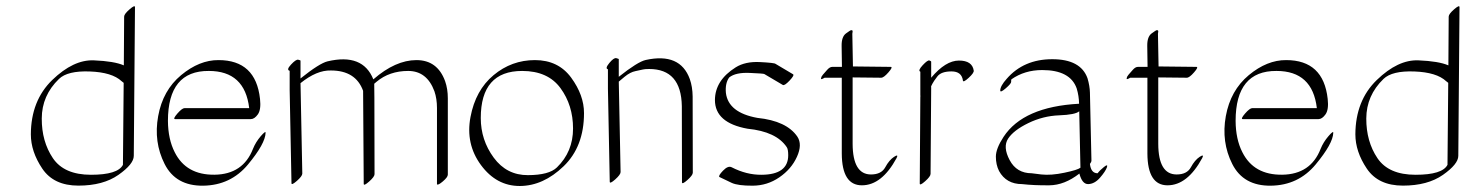

<svg xmlns="http://www.w3.org/2000/svg" viewBox="-20 -572 4756 623"><path d="M381.8 -359.9 382.8 -518.1Q382.8 -526.4 400.4 -541.7Q418 -557.1 418 -548.8L414.1 -66.4Q414.1 -39.6 364.3 -4.6Q314.5 30.3 234.4 30.3Q154.3 30.3 117.2 -24.9Q80.1 -80.1 80.1 -136.2Q80.6 -245.6 149.4 -312.3Q218.3 -378.9 284.4 -376.2Q350.6 -373.5 381.8 -359.9ZM381.3 -303.2Q379.4 -304.2 374.5 -308.6Q343.8 -337.4 271.5 -340.1Q199.2 -342.8 171.4 -315.9Q115.7 -262.2 115.5 -187.5Q115.2 -112.8 151.6 -58.8Q188 -4.9 275.1 -4.9Q362.3 -4.9 378.9 -37.1Z M546.9 -78.1Q584 -3.9 676.3 -5.1Q768.6 -6.3 800.8 -88.9Q809.6 -110.8 825.9 -129.9Q842.3 -148.9 841.8 -141.1Q840.8 -106 784.7 -38.3Q728.5 29.3 639.4 30.5Q550.3 31.7 514.2 -39.8Q478 -111.3 493.2 -195.1Q508.3 -278.8 567.6 -328.1Q627 -377.4 689 -377Q810.1 -377 823.7 -251Q827.6 -216.3 816.7 -200.9Q805.7 -185.5 793.9 -185.5H548.3Q540 -185.5 555.4 -203.4Q570.8 -221.2 579.1 -221.2H788.6Q774.4 -341.8 657.7 -341.8Q524.9 -342.8 524.9 -179.7Q525.4 -120.1 546.9 -78.1Z M1053.7 -343.3Q1007.8 -344.7 955.1 -302.2L960.9 -8.8Q960.9 -0.5 943.4 14.9Q925.8 30.3 925.8 22.5L919.9 -279.3V-342.3Q908.2 -345.2 924.3 -362.5Q940.4 -379.9 947.8 -378.2Q955.1 -376.5 955.1 -375V-317.4Q1016.6 -366.7 1043 -373Q1157.2 -399.9 1191.4 -314.5Q1263.2 -377 1331.3 -377Q1399.4 -377 1424.3 -308.6Q1433.1 -283.7 1433.1 -252.9V-5.4Q1433.1 2.9 1417 16.6Q1400.9 30.3 1397.9 25.9V-221.7Q1397.9 -251.5 1389.6 -275.9Q1365.2 -341.8 1304.4 -341.8Q1243.7 -341.8 1201.7 -306.6Q1197.8 -303.2 1194.3 -300.3Q1194.8 -286.6 1194.8 -254.4L1195.3 -6.8Q1195.3 1.5 1177.7 17.1Q1160.2 32.7 1160.2 24.4L1158.2 -277.3Q1134.3 -343.3 1053.7 -343.3Z M1875 -205.1Q1875 -96.2 1808.8 -32.5Q1742.7 31.2 1666.7 31.5Q1590.8 31.7 1540.5 -36.6Q1490.2 -105 1506.6 -192.1Q1522.9 -279.3 1581.5 -328.1Q1640.1 -377 1715.8 -377Q1791.5 -377 1833.3 -320.1Q1875 -263.2 1875 -205.1ZM1674.3 -341.8Q1540 -341.8 1540 -189Q1540 -117.7 1582 -60.5Q1624 -3.4 1692.9 -3.7Q1761.7 -3.9 1787.1 -28.8Q1839.4 -79.6 1839.4 -155Q1839.4 -230.5 1798.6 -286.1Q1757.8 -341.8 1674.3 -341.8Z M1952.6 -284.2V-347.2Q1942.4 -349.6 1957 -367.4Q1971.7 -385.3 1979.7 -383.3Q1987.8 -381.3 1987.8 -379.9V-322.8Q2049.3 -371.6 2075.2 -377.4Q2187 -401.9 2218.3 -315.4Q2227.1 -290.5 2227.5 -258.8L2228 -11.7Q2228 -3.4 2210.4 12.2Q2192.9 27.8 2192.9 19.5L2192.4 -227.5Q2190.4 -348.1 2086.4 -348.1Q2071.8 -348.1 2065.7 -346.4Q2059.6 -344.7 2042.2 -341.3Q2024.9 -337.9 2006.8 -323Q1988.8 -308.1 1987.8 -307.1L1993.7 -13.7Q1993.7 -5.4 1976.1 10.3Q1958.5 25.9 1958.5 17.6Z M2354 -29.3Q2402.3 -4.4 2451.2 -4.9Q2537.6 -5.4 2537.6 -68.4Q2537.6 -87.9 2532.7 -94.7Q2499 -145 2405.8 -154.3Q2299.8 -173.3 2299.8 -247.6Q2300.3 -311.5 2367.2 -353.5Q2398.4 -373 2445.8 -370.6Q2493.2 -368.2 2496.6 -364.7L2553.2 -331.1Q2558.6 -328.1 2542 -310.5Q2525.4 -293 2520 -296.4L2462.9 -330.1Q2462.4 -330.1 2460 -331.8Q2457.5 -333.5 2412.4 -335.4Q2367.2 -337.4 2346.2 -320.8Q2332.5 -302.2 2335.4 -270.5Q2343.3 -206.5 2437.5 -189.5Q2532.7 -179.7 2567.4 -128.4Q2584 -103 2565.9 -63.2Q2547.9 -23.4 2508.8 3.4Q2469.7 30.3 2422.4 30.5Q2375 30.8 2354.5 21.5Q2334 12.2 2314.5 2.4Q2309.6 -1 2325.9 -18.1Q2342.3 -35.2 2354 -29.3Z M2711.9 -355Q2711.4 -393.1 2710.9 -422.9Q2710.4 -452.6 2724.9 -463.4Q2739.3 -474.1 2741.9 -474.1Q2744.6 -474.1 2745.4 -473.6Q2746.1 -473.1 2746.3 -471.9Q2746.6 -470.7 2746.6 -469.5Q2746.6 -468.3 2746.1 -466.1Q2745.6 -463.9 2745.6 -462.4L2747.6 -356.4L2870.1 -355Q2878.4 -355 2862.8 -337.2Q2847.2 -319.3 2838.9 -319.8Q2793 -320.3 2746.6 -320.8V-105Q2747.1 -5.9 2806.2 -5.9Q2839.8 -5.9 2852.5 -29.3Q2865.2 -52.7 2880.9 -63Q2896.5 -73.2 2889.2 -59.1Q2841.3 29.3 2776.6 29.3Q2711.9 29.3 2711.4 -73.7V-319.8H2655.8Q2643.1 -312.5 2644 -316.9L2644.5 -318.4Q2644.5 -323.2 2650.1 -329.6Q2655.8 -335.9 2664.1 -345.5Q2672.4 -355 2680.7 -355Z M3001.5 -319.8Q3048.3 -375.5 3091.6 -375.5Q3134.8 -375.5 3139.6 -342.8Q3140.6 -335.4 3123 -319.3Q3105.5 -303.2 3104.5 -310.5Q3100.6 -340.3 3067.4 -340.3Q3034.2 -340.3 3021.7 -324.2Q3009.3 -308.1 3005.4 -300.3Q3000.5 -291 3001 -290Q3001.5 -289.1 3001.5 -288.6L2999.5 -7.8Q2999.5 0.5 2981.9 16.1Q2964.4 31.7 2964.4 23.4L2966.3 -257.3Q2966.3 -258.3 2966.6 -260.3Q2966.8 -262.2 2966.3 -263.2V-339.4Q2957.5 -342.8 2973.9 -360.4Q2990.2 -377.9 2995.8 -375.7Q3001.5 -373.5 3001.5 -372.1Z M3510.7 25.4Q3491.2 25.4 3482.4 -8.8Q3434.1 28.8 3385 29.3Q3335.9 29.8 3296.4 25.4Q3245.1 25.4 3221.7 -17.1Q3211.4 -37.6 3211.4 -63.7Q3211.4 -89.8 3236.3 -127.9Q3300.3 -225.6 3481.4 -235.4Q3481 -260.7 3473.6 -285.2Q3452.6 -344.7 3361.8 -344.7Q3304.7 -344.7 3261.7 -314.5Q3260.7 -312 3261 -306.4Q3261.2 -300.8 3243.4 -285.4Q3225.6 -270 3225.6 -278.3Q3225.6 -293 3246.6 -316.4Q3301.8 -379.9 3394.3 -379.9Q3486.8 -379.9 3508.8 -317.9Q3516.1 -293 3516.6 -271.5L3521.5 -50.8Q3521.5 -46.4 3516.6 -40Q3520 -9.8 3541.5 -9.8Q3548.8 -19.5 3562.3 -30.3Q3575.7 -41 3571.8 -29.3Q3566.9 -15.6 3549.3 4.6Q3531.7 24.9 3510.7 25.4ZM3481.9 -210.9Q3469.2 -199.7 3416.7 -197.8Q3364.3 -195.8 3316.7 -172.6Q3269 -149.4 3251.2 -122.3Q3233.4 -95.2 3256.1 -52.5Q3278.8 -9.8 3327.6 -9.8Q3327.6 -9.8 3358.9 -5.9Q3390.6 -2.4 3433.6 -11.5Q3476.6 -20.5 3485.8 -27.8Z M3703.6 -355Q3703.1 -393.1 3702.6 -422.9Q3702.1 -452.6 3716.6 -463.4Q3731 -474.1 3733.6 -474.1Q3736.3 -474.1 3737.1 -473.6Q3737.8 -473.1 3738 -471.9Q3738.3 -470.7 3738.3 -469.5Q3738.3 -468.3 3737.8 -466.1Q3737.3 -463.9 3737.3 -462.4L3739.3 -356.4L3861.8 -355Q3870.1 -355 3854.5 -337.2Q3838.9 -319.3 3830.6 -319.8Q3784.7 -320.3 3738.3 -320.8V-105Q3738.8 -5.9 3797.9 -5.9Q3831.5 -5.9 3844.2 -29.3Q3856.9 -52.7 3872.6 -63Q3888.2 -73.2 3880.9 -59.1Q3833 29.3 3768.3 29.3Q3703.6 29.3 3703.1 -73.7V-319.8H3647.5Q3634.8 -312.5 3635.7 -316.9L3636.2 -318.4Q3636.2 -323.2 3641.8 -329.6Q3647.5 -335.9 3655.8 -345.5Q3664.1 -355 3672.4 -355Z M4011.2 -78.1Q4048.3 -3.9 4140.6 -5.1Q4232.9 -6.3 4265.1 -88.9Q4273.9 -110.8 4290.3 -129.9Q4306.6 -148.9 4306.2 -141.1Q4305.2 -106 4249 -38.3Q4192.9 29.3 4103.8 30.5Q4014.6 31.7 3978.5 -39.8Q3942.4 -111.3 3957.5 -195.1Q3972.7 -278.8 4032 -328.1Q4091.3 -377.4 4153.3 -377Q4274.4 -377 4288.1 -251Q4292 -216.3 4281 -200.9Q4270 -185.5 4258.3 -185.5H4012.7Q4004.4 -185.5 4019.8 -203.4Q4035.2 -221.2 4043.5 -221.2H4252.9Q4238.8 -341.8 4122.1 -341.8Q3989.3 -342.8 3989.3 -179.7Q3989.7 -120.1 4011.2 -78.1Z M4679.7 -359.9 4680.7 -518.1Q4680.7 -526.4 4698.2 -541.7Q4715.8 -557.1 4715.8 -548.8L4711.9 -66.4Q4711.9 -39.6 4662.1 -4.6Q4612.3 30.3 4532.2 30.3Q4452.1 30.3 4415 -24.9Q4377.9 -80.1 4377.9 -136.2Q4378.4 -245.6 4447.3 -312.3Q4516.1 -378.9 4582.3 -376.2Q4648.4 -373.5 4679.7 -359.9ZM4679.2 -303.2Q4677.2 -304.2 4672.4 -308.6Q4641.6 -337.4 4569.3 -340.1Q4497.1 -342.8 4469.2 -315.9Q4413.6 -262.2 4413.3 -187.5Q4413.1 -112.8 4449.5 -58.8Q4485.8 -4.9 4573 -4.9Q4660.2 -4.9 4676.8 -37.1Z"/></svg>

Font: ML-NILA03
Style: Regular
Weight: 400
Designer: CLT@C-DIT
Version: Version ML-NILA03 1.0